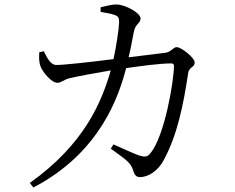

<svg xmlns="http://www.w3.org/2000/svg" viewBox="-20 -787 1040 851"><path d="M426 -734C444 -731 472 -727 490 -720C505 -714 508 -707 508 -688C507 -658 495 -579 483 -525C373 -511 263 -499 230 -499C203 -499 188 -533 174 -560L154 -555C153 -535 152 -511 160 -492C168 -469 208 -420 234 -420C254 -420 260 -434 291 -441C319 -448 407 -464 471 -475C430 -334 355 -149 112 24L128 44C427 -112 508 -366 539 -485C601 -494 689 -506 739 -506C747 -506 751 -502 751 -495C751 -431 711 -187 647 -108C633 -91 623 -90 596 -98C576 -105 525 -128 483 -147L471 -128C528 -86 560 -69 570 -32C576 -11 584 -2 601 -2C636 -2 681 -29 706 -78C766 -189 793 -322 814 -463C818 -491 843 -488 843 -510C843 -531 784 -578 763 -578C747 -578 739 -556 712 -553C679 -549 618 -541 550 -533C560 -574 568 -619 573 -645C580 -683 603 -683 603 -705C603 -730 536 -766 498 -767C479 -768 447 -760 426 -755Z"/></svg>

Font: Source Han Serif K
Style: Regular
Weight: 400
Designer: Ryoko NISHIZUKA 西塚涼子 (kana & ideographs); Frank Grießhammer (Latin, Greek & Cyrillic); Wenlong ZHANG 张文龙 (bopomofo); San
Foundry: Adobe Systems Incorporated
Version: Version 1.001;PS 1.001;hotconv 16.6.54;makeotf.lib2.5.65590